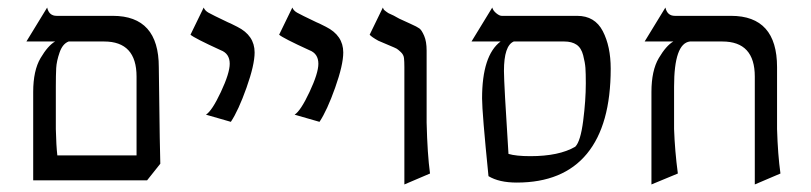

<svg xmlns="http://www.w3.org/2000/svg" viewBox="-20 -476 2149 509"><path d="M401 -298Q404 -54 405 -42L370 2H68V-232Q68 -289 87.5 -322Q107 -355 126 -366H50L105 -456Q110 -434 130 -434H279Q401 -434 401 -298ZM132 -64H342V-273Q342 -366 256 -366H162Q146 -360 138 -337Q130 -314 129 -295.5Q128 -277 128 -246V-134Q129 -90 132 -64Z M565 -343Q495 -375 485 -384L520 -456Q523 -448 532.5 -442.5Q542 -437 584 -417Q589 -415 592 -413.5Q595 -412 600 -409.5Q605 -407 609 -405Q655 -382 655 -337Q655 -304 633.5 -243.5Q612 -183 592 -153L526 -172Q542 -182 565.5 -232Q589 -282 589 -307Q589 -334 565 -343Z M800 -343Q730 -375 720 -384L755 -456Q758 -448 767.5 -442.5Q777 -437 819 -417Q824 -415 827 -413.5Q830 -412 835 -409.5Q840 -407 844 -405Q890 -382 890 -337Q890 -304 868.5 -243.5Q847 -183 827 -153L761 -172Q777 -182 800.5 -232Q824 -282 824 -307Q824 -334 800 -343Z M1044 -424Q1050 -421 1068 -413Q1086 -405 1092 -400.5Q1098 -396 1104.5 -381Q1111 -366 1111 -342V-151Q1113 -67 1120 -16L1052 13V-298Q1052 -313 1051 -322Q1050 -331 1042.5 -338Q1035 -345 1031.5 -347Q1028 -349 1010 -356.5Q992 -364 983 -368Q965 -378 960 -384L995 -456Q996 -454 996.5 -452.5Q997 -451 998.5 -449.5Q1000 -448 1001.5 -447Q1003 -446 1005.5 -444Q1008 -442 1010 -441Q1012 -440 1016.5 -438Q1021 -436 1024 -434.5Q1027 -433 1033 -429.5Q1039 -426 1044 -424Z M1510 -434Q1557 -434 1578 -393.5Q1599 -353 1599 -294Q1599 -145 1536 -68.5Q1473 8 1350 8Q1303 8 1275 -9Q1258 -178 1258 -215Q1258 -329 1307 -366H1230L1285 -456Q1287 -448 1295.5 -441Q1304 -434 1310 -434ZM1505 -87Q1519 -101 1526 -155.5Q1533 -210 1533 -255Q1533 -282 1532 -296Q1531 -310 1526 -329.5Q1521 -349 1508.5 -357.5Q1496 -366 1476 -366H1342Q1316 -355 1316 -288Q1316 -255 1328 -68Q1348 -62 1386 -62Q1462 -62 1505 -87Z M2049 -16 1981 13V-273Q1981 -366 1895 -366H1809Q1767 -361 1767 -246V-134Q1769 -76 1777 -16L1707 13V-232Q1707 -289 1726.5 -322Q1746 -355 1765 -366H1689L1744 -456Q1749 -434 1769 -434H1918Q2040 -434 2040 -298V-134Q2042 -66 2049 -16Z"/></svg>

Font: Bellefair
Style: Regular
Weight: 400
Designer: Nick Shinn, Liron Lavi Turkenic
Foundry: Shinntype
Version: Version 1.003;PS 001.003;hotconv 1.0.88;makeotf.lib2.5.64775